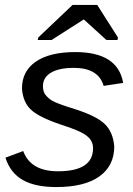

<svg xmlns="http://www.w3.org/2000/svg" viewBox="-20 -748 540 778"><path d="M443 -155Q443 -76 382.5 -33Q322 10 208 10Q123 10 72.5 -18.5Q22 -47 2 -109L74 -136Q104 -54 215 -54Q357 -54 357 -147Q357 -178 332 -197Q309 -217 227 -243Q138 -273 105.5 -303.5Q73 -334 69 -389Q69 -460 125.5 -498.5Q182 -537 285 -537Q458 -537 479 -412L400 -400Q379 -473 279 -473Q219 -473 186.5 -453.5Q154 -434 154 -399Q154 -377 164 -364Q177 -348 193 -339Q212 -328 283 -306Q371 -278 404.5 -245.5Q438 -213 443 -155ZM374 -728 458 -596 456 -586H411L320 -669H319L189 -586H133L135 -596L274 -728Z"/></svg>

Font: Libra Sans
Style: Italic
Weight: 400
Italic angle: -12°
Foundry: Context Ltd
Version: Version 1.002